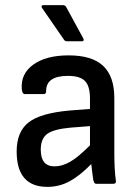

<svg xmlns="http://www.w3.org/2000/svg" viewBox="-20 -717 537 749"><path d="M165 12Q45 12 45 -126Q45 -203 91.5 -239.5Q138 -276 253 -286L331 -292V-333Q331 -381 311.5 -401Q292 -421 245 -421Q159 -421 160 -361Q160 -350 150 -350H77Q67 -350 65 -369Q60 -429 110 -465Q160 -501 248 -501Q339 -501 382.5 -460Q426 -419 426 -334V-122Q426 -87 427.5 -60Q429 -33 432 -12Q434 0 422 0H357Q350 0 348 -4Q346 -8 344 -14Q343 -21 340.5 -39.5Q338 -58 336 -77Q291 -31 251 -9.5Q211 12 165 12ZM139 -133Q139 -68 193 -68Q222 -68 253 -85.5Q284 -103 331 -150V-225L254 -219Q189 -213 164 -194.5Q139 -176 139 -133ZM241 -556Q233 -556 229 -563L144 -686Q141 -690 142.5 -693.5Q144 -697 149 -697H225Q234 -697 238 -690L305 -567Q310 -556 299 -556Z"/></svg>

Font: Sofia Sans Medium
Style: Regular
Weight: 500
Designer: Botio Nikoltchev, Ani Petrova
Foundry: lettersoup
Version: Version 4.101; ttfautohint (v1.8.4.7-5d5b)